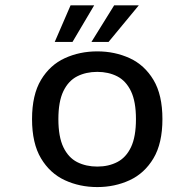

<svg xmlns="http://www.w3.org/2000/svg" viewBox="-20 -710 750 740"><path d="M355 11Q287 11 229.8 -15.5Q172.5 -42 138 -99.8Q103.5 -157.5 103.5 -251Q103.5 -344.5 138 -402Q172.5 -459.5 229.8 -485.8Q287 -512 355 -512Q422.5 -512 479.8 -485.8Q537 -459.5 571.5 -402Q606 -344.5 606 -251Q606 -157.5 571.5 -99.8Q537 -42 479.8 -15.5Q422.5 11 355 11ZM355 -68Q398.5 -68 432.2 -85.5Q466 -103 485 -143Q504 -183 504 -251Q504 -318.5 484.8 -358.5Q465.5 -398.5 431.8 -415.8Q398 -433 355 -433Q311.5 -433 277.5 -415.8Q243.5 -398.5 224.2 -358.5Q205 -318.5 205 -251Q205 -183 224.2 -142.8Q243.5 -102.5 277.5 -85.2Q311.5 -68 355 -68ZM191 -548.5 252 -689.5H343L259.5 -548.5ZM332.5 -548.5 420 -689.5H515L398.5 -548.5Z"/></svg>

Font: League Mono
Style: Regular
Weight: 400
Width: 6
Designer: Tyler Finck
Foundry: The League of Moveable Type / Tyler Finck
Version: Version 2.300;RELEASE